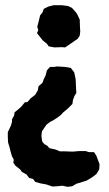

<svg xmlns="http://www.w3.org/2000/svg" viewBox="-20 -532 418 737"><path d="M217 -512 241 -509 256 -502 272 -484 278 -474 286 -457 287 -428 288 -411 286 -395 278 -383 262 -372 252 -365 230 -350 218 -351 189 -350 167 -354 160 -364 144 -377 133 -391 122 -405 127 -416 123 -429 129 -452 134 -473 143 -484 148 -498 166 -507 186 -512ZM252 -271 265 -254 270 -230 271 -216 272 -193 273 -175 266 -164 260 -148 258 -133 240 -115 222 -100 214 -91 201 -81 184 -70 172 -64 158 -53 152 -44 141 -28 139 -10 142 11 150 21 161 27 170 37 180 39 193 42 210 49H231L259 50L282 48H309L322 52H341L350 66L356 82L362 98L361 118L351 135L336 147L313 161L288 169L274 173L257 183L239 185L220 181L198 183L181 184L158 176L136 172L115 166L107 155L92 151L81 137L64 128L58 119L39 104L31 92L33 81L26 68L21 51L16 31L11 15L10 -6V-25L22 -50L26 -64V-74L34 -88L36 -101L51 -113L62 -123L75 -139L86 -141L98 -155L115 -168L125 -185L128 -201L143 -214L148 -228L155 -242L160 -262L172 -275H187L199 -277L231 -275Z"/></svg>

Font: Winky Rough SemiBold
Style: Regular
Weight: 600
Designer: Simon Atzbach
Foundry: typofactur
Version: Version 1.206; ttfautohint (v1.8.4.7-5d5b)